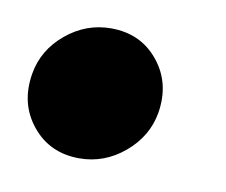

<svg xmlns="http://www.w3.org/2000/svg" viewBox="-39 -239 344 292"><g transform="rotate(10 133.0 -92.5)"><path d="M98.6 9.3Q52.7 9.3 25.4 -24.4Q-2 -58.1 5.9 -105Q12.2 -142.6 43 -168.2Q73.7 -193.8 112.3 -193.8Q158.2 -193.8 185.5 -160.2Q212.9 -126.5 205.1 -79.6Q198.7 -42.5 168 -16.6Q137.2 9.3 98.6 9.3Z"/></g></svg>

Font: Inter Display Black
Style: Italic
Weight: 900
Italic angle: -9.39999°
Designer: Rasmus Andersson
Foundry: rsms
Version: Version 4.000;git-a52131595